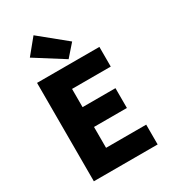

<svg xmlns="http://www.w3.org/2000/svg" viewBox="-242 -1143 1114 1259"><g transform="rotate(-30 315.0 -513.5)"><path d="M86 0H569V-150H265V-308H514V-458H265V-596H558V-745H86ZM343 -776 421 -865 222 -1027 128 -912Z"/></g></svg>

Font: ChiuKong Gothic MN Heavy
Style: Regular
Weight: 900
Designer: Ryoko NISHIZUKA 西塚涼子 (kana, bopomofo & ideographs); Paul D. Hunt (Latin, Greek & Cyrillic); Sandoll Communications 산돌커뮤니
Foundry: Adobe
Version: Version 1.300